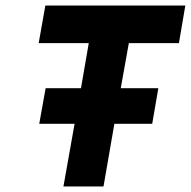

<svg xmlns="http://www.w3.org/2000/svg" viewBox="-20 -670 686 690"><path d="M144 -353H271L299 -515H119L143 -650H646L623 -515H443L414 -353H549L527 -225H391L352 0H208L248 -225H121Z"/></svg>

Font: Overused Grotesk
Style: Bold Italic
Weight: 700
Italic angle: -10°
Version: Version 0.003